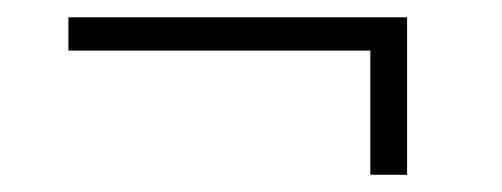

<svg xmlns="http://www.w3.org/2000/svg" viewBox="-20 -393 581 222"><path d="M408.2 -190.9V-334.5H59.1V-373H450.7V-190.9Z"/></svg>

Font: Roboto Slab ExtraLight
Style: Regular
Weight: 250
Designer: Google
Version: Version 2.000; ttfautohint (v1.8.1.43-b0c9)